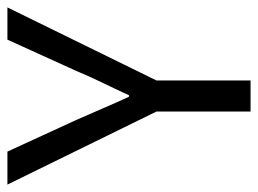

<svg xmlns="http://www.w3.org/2000/svg" viewBox="-110 -587 696 518"><g transform="rotate(-90 238.0 -328.0)"><path d="M196 0V-254L-1 -656H88L173 -471Q189 -435 204 -400Q219 -365 236 -328H240Q257 -365 274 -400Q291 -435 306 -471L390 -656H477L280 -254V0Z"/></g></svg>

Font: Giro Regular
Style: Regular
Weight: 400
Designer: Paul D. Hunt
Foundry: Adobe Systems Incorporated
Version: Version 1.000;PS 1.0;hotconv 1.0.88;makeotf.lib2.5.647800